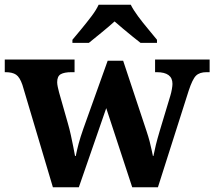

<svg xmlns="http://www.w3.org/2000/svg" viewBox="-23 -786 900 806"><path d="M71 -430Q60 -462 44.5 -472.5Q29 -483 0 -483H-3V-536H290V-483H277Q247 -483 232 -474.5Q217 -466 217 -441Q217 -433 219.5 -421Q222 -409 225 -398L262 -268Q269 -244 274.5 -218.5Q280 -193 284.5 -170.5Q289 -148 292 -131H295Q300 -156 307 -182.5Q314 -209 327 -246L429 -531H494L592 -236Q600 -212 605 -193Q610 -174 613 -159Q616 -144 619 -131H621Q626 -156 631.5 -178.5Q637 -201 648 -238L692 -384Q696 -397 698.5 -411.5Q701 -426 701 -434Q701 -483 635 -483H628V-536H857V-483H844Q815 -483 800 -468.5Q785 -454 769 -405L640 0H532L423 -332L308 0H199ZM281 -619Q297 -638 318.5 -664Q340 -690 360.5 -717Q381 -744 391 -766H526Q537 -744 557 -717Q577 -690 599 -664Q621 -638 636 -619V-606H567Q553 -617 533 -633Q513 -649 493 -666Q473 -683 458 -696Q436 -676 403.5 -649.5Q371 -623 350 -606H281Z"/></svg>

Font: Noto Serif Vithkuqi
Style: Bold
Weight: 700
Version: Version 1.005